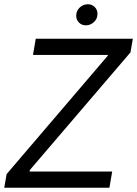

<svg xmlns="http://www.w3.org/2000/svg" viewBox="-22 -882 644 902"><path d="M9 -64 484 -620 485 -624H133L146 -700H602L591 -636L118 -83L117 -76H505L492 0H-2ZM336 -808Q336 -831 352.5 -846.5Q369 -862 391 -862Q410 -862 423 -849Q436 -836 436 -817Q436 -794 419.5 -778.5Q403 -763 381 -763Q362 -763 349 -776Q336 -789 336 -808Z"/></svg>

Font: Fixel Italic Variable 20240409 Display Thin
Style: Italic
Weight: 100
Italic angle: -10°
Designer: AlfaBravo + MacPaw
Foundry: Kyrylo Tkachov, Marchela Mozhyna, Serhii Makarenko, Maria Weinstein, Zakhar Kryvoshyya
Version: Version 1.211;Glyphs 3.2 (3225)